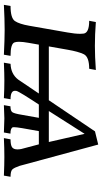

<svg xmlns="http://www.w3.org/2000/svg" viewBox="211 -736 525 987"><g transform="rotate(90 473.5 -242.5)"><path d="M261.2 0Q181.2 -3.9 134.3 -3.9Q79.6 -3.9 4.9 0L10.7 -34.2Q73.2 -34.2 88.4 -56.9Q103.5 -79.6 112.3 -129.9L147 -327.6Q153.8 -365.2 153.8 -391.6Q153.8 -400.9 152.8 -409.2Q149.4 -438.5 86.9 -438.5L93.3 -472.7Q156.7 -467.8 216.3 -467.8Q268.6 -467.8 339.8 -472.7L333.5 -438.5Q272 -438.5 258.5 -410.4Q245.1 -382.3 235.8 -328.6L200.2 -127Q194.8 -97.2 194.8 -77.6Q194.8 -63.5 197.8 -55.2Q204.1 -34.2 267.1 -34.2ZM710 -231 668 -415Q593.8 -299.8 550.8 -231ZM882.8 0Q824.2 -2.4 787.1 -2.4Q741.2 -2.4 689.9 0L696.3 -34.2Q725.6 -34.2 736.8 -42Q748 -49.8 748 -69.8Q748 -78.1 746.1 -88.9L717.3 -197.8H657.2L638.7 -93.3Q633.8 -63.5 633.8 -51.8L634.3 -45.9Q638.7 -33.7 667 -33.7L661.1 0L588.4 -2.4L520.5 0L526.4 -33.7Q550.3 -33.7 557.1 -43.9Q564 -54.2 570.3 -93.3L588.9 -197.8H529.3Q449.7 -78.1 447.3 -64L446.8 -56.6Q446.8 -34.2 490.2 -34.2L484.4 0Q436 -2.4 394 -2.4Q360.4 -2.4 302.2 0L308.1 -34.2Q360.8 -36.1 389.2 -73.7L655.3 -468.3L723.1 -484.9L832.5 -81.1Q841.8 -53.7 850.6 -43.9Q859.4 -34.2 888.7 -34.2ZM738.8 -179.7H143.1L151.9 -231H747.6Z"/></g></svg>

Font: Kelvinch
Style: Italic
Weight: 400
Italic angle: -10°
Designer: Paul James Miller
Foundry: High-Logic / Made with FontCreator
Version: Version 3.40;July 22, 2017;FontCreator 11.0.0.2388 64-bit